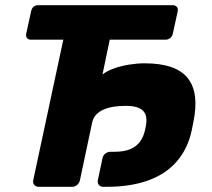

<svg xmlns="http://www.w3.org/2000/svg" viewBox="-20 -720 819 740"><path d="M129 0Q118 0 112 -7.5Q106 -15 108 -25L224 -567H99Q89 -567 84 -573.5Q79 -580 81 -590L100 -677Q102 -687 109 -693.5Q116 -700 126 -700H646Q656 -700 661.5 -693.5Q667 -687 665 -677L646 -590Q644 -580 636 -573.5Q628 -567 618 -567H403L375 -433Q393 -447 420 -456.5Q447 -466 478 -471Q509 -476 537 -476Q658 -476 703.5 -419Q749 -362 725 -248L719 -218Q704 -147 661.5 -98Q619 -49 551 -24.5Q483 0 391 0H377Q367 0 361 -7.5Q355 -15 357 -25L375 -110Q377 -121 386 -128Q395 -135 406 -135H420Q460 -135 484 -146Q508 -157 521 -176Q534 -195 539 -219L542 -233Q550 -275 531 -293.5Q512 -312 465 -312Q442 -312 420.5 -309Q399 -306 381 -298.5Q363 -291 351 -278.5Q339 -266 335 -247L288 -25Q286 -15 277.5 -7.5Q269 0 258 0Z"/></svg>

Font: Rubik
Style: Bold Italic
Weight: 700
Italic angle: -12°
Designer: Hubert and Fischer
Foundry: Hubert and Fischer
Version: Version 2.300;gftools[0.9.30]